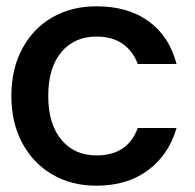

<svg xmlns="http://www.w3.org/2000/svg" viewBox="-20 -580 618 609"><path d="M286 -560Q386 -560 451.5 -512.5Q517 -465 540 -377H417Q402 -418 369 -441Q336 -464 286 -464Q216 -464 174.5 -414.5Q133 -365 133 -276Q133 -187 174.5 -137Q216 -87 286 -87Q385 -87 417 -174H540Q516 -90 450 -40.5Q384 9 286 9Q207 9 146 -26.5Q85 -62 50.5 -126.5Q16 -191 16 -276Q16 -361 50.5 -425.5Q85 -490 146 -525Q207 -560 286 -560Z"/></svg>

Font: Poppins Medium A&M
Style: Regular
Weight: 500
Designer: Ninad Kale (Devanagari), Jonny Pinhorn (Latin)
Foundry: Indian Type Foundry
Version: 4.004